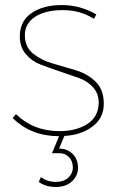

<svg xmlns="http://www.w3.org/2000/svg" viewBox="-20 -537 467 757"><path d="M233.9 -1 212.9 48.8Q243.7 48.8 264.9 68.4Q286.1 87.9 287.6 120.6Q289.1 153.3 265.1 176.8Q241.2 200.2 200.7 200.2Q160.2 200.2 132.8 180.2L141.1 161.1Q167 180.2 199.5 180.2Q231.9 180.2 250 162.6Q268.1 145 267.1 120.6Q266.1 96.2 251 81.5Q235.8 66.9 213.9 66.9H185.1L212.9 0Q102.1 0 29.8 -71.8L43 -86.9Q111.8 -20 214.8 -20Q279.8 -20 323.5 -47.6Q367.2 -75.2 369.1 -128.9Q370.1 -166 348.1 -191.4Q326.2 -216.8 291 -229.5Q255.9 -242.2 215.3 -255.6Q174.8 -269 139.9 -282.5Q105 -295.9 81.5 -324Q58.1 -352.1 58.1 -393.1Q58.1 -454.1 104.5 -485.6Q150.9 -517.1 223.6 -517.1Q296.4 -517.1 359.9 -480L350.1 -462.9Q296.9 -497.1 228 -497.1Q159.2 -497.1 118.7 -470.9Q78.1 -444.8 78.1 -398.4Q78.1 -352.1 110.1 -325.9Q142.1 -299.8 187.5 -286.9Q232.9 -273.9 279.1 -260Q325.2 -246.1 357.2 -214.8Q389.2 -183.6 389.2 -127.7Q389.2 -71.8 345 -38.3Q300.8 -4.9 233.9 -1Z"/></svg>

Font: Montserrat-Hairline
Style: Regular
Weight: 250
Designer: Julieta Ulanovsky
Foundry: Julieta Ulanovsky
Version: Version 1.000;PS 002.000;hotconv 1.0.70;makeotf.lib2.5.58329